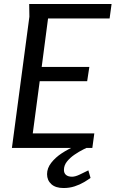

<svg xmlns="http://www.w3.org/2000/svg" viewBox="-20 -745 582 967"><path d="M127 -725H542L532 -652H222L190 -408H430L419 -336H180L145 -73H455L445 0H40L128 -661ZM438 -11Q423 -4 400 7.5Q377 19 354.5 34.5Q332 50 317 69Q302 88 302 111Q302 127 312.5 136Q323 145 343 145Q359 145 382 134Q405 123 425 113L436 151Q424 160 403 172.5Q382 185 356 193.5Q330 202 300 202Q260 202 238.5 182.5Q217 163 217 132Q217 102 238 75Q259 48 291 27Q323 6 357 -8.5Q391 -23 418 -29Z"/></svg>

Font: Rosario Medium
Style: Italic
Weight: 500
Italic angle: -8.05°
Version: Version 1.201